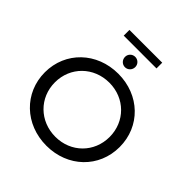

<svg xmlns="http://www.w3.org/2000/svg" viewBox="-255 -1161 1350 1350"><g transform="rotate(45 420.0 -486.5)"><path d="M48 -350C48 -146 208 8 421 8C633 8 792 -145 792 -350C792 -555 633 -708 421 -708C208 -708 48 -554 48 -350ZM148 -350C148 -503 266 -619 421 -619C575 -619 692 -503 692 -350C692 -197 575 -81 421 -81C266 -81 148 -197 148 -350ZM584 -924V-981H258V-924ZM421 -773C449 -773 472 -796 472 -825C472 -854 449 -876 421 -876C393 -876 370 -854 370 -825C370 -796 393 -773 421 -773Z"/></g></svg>

Font: Malon Grotesk Med
Style: Regular
Weight: 500
Designer: Julieta Ulanovsky
Foundry: Julieta Ulanovsky
Version: Version 7.200